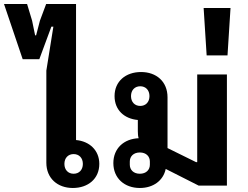

<svg xmlns="http://www.w3.org/2000/svg" viewBox="-111 -925 1235 957"><path d="M252 12C328 12 384 -34 384 -108C384 -176 335 -221 268 -227V-905H119L88 -822L69 -749H64L49 -822L24 -905H-91L2 -630H85L145 -792H155L120 -573V-114C120 -36 176 12 252 12ZM256 -59C229 -59 210 -78 210 -108C210 -138 229 -157 256 -157C283 -157 302 -138 302 -108C302 -78 283 -59 256 -59Z M586 12C653 12 703 -25 715 -83L879 0H1020V-554H872V-117H866L724 -187V-440C724 -519 668 -566 592 -566C516 -566 460 -520 460 -446C460 -377 508 -333 576 -327V-271C576 -257 577 -246 580 -236C506 -233 454 -185 454 -112C454 -37 509 12 586 12ZM586 -59C554 -59 536 -79 536 -104V-120C536 -145 554 -165 586 -165C618 -165 636 -145 636 -120V-104C636 -79 618 -59 586 -59ZM588 -397C561 -397 542 -416 542 -446C542 -476 561 -495 588 -495C615 -495 634 -476 634 -446C634 -416 615 -397 588 -397Z M904 -885 919 -649H1023L1038 -885Z"/></svg>

Font: IBM Plex Thai Looped
Style: Bold
Weight: 700
Designer: Mike Abbink, Paul van der Laan, Pieter van Rosmalen, Ben Mitchell, Mark Frömberg
Foundry: Bold Monday
Version: Version 1.0